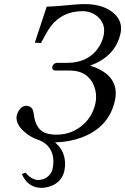

<svg xmlns="http://www.w3.org/2000/svg" viewBox="-20 -678 607 931"><path d="M85.9 166 103 159.2Q133.3 192.9 162.6 194.8Q203.1 194.8 226.1 162.6Q232.4 152.8 234.4 144Q252 62.5 201.2 19.5Q188.5 9.3 173.3 2.9Q128.9 -10.3 93.3 -43Q54.2 -80.6 61 -118.2Q74.7 -161.6 105 -165Q133.3 -165 140.6 -140.1Q143.1 -131.8 144.5 -120.1Q153.8 -49.3 202.6 -32.2Q224.1 -25.4 253.4 -24.9Q332 -24.9 388.7 -78.6Q429.7 -118.2 442.4 -175.8Q454.1 -231.4 426.8 -280.3Q393.6 -335.4 320.3 -335.9H247.6Q231 -337.9 233.4 -354Q238.8 -372.1 255.4 -373H302.2Q417 -373 465.8 -460.9Q477.5 -482.9 482.4 -505.9Q495.1 -565.4 447.8 -602.1Q418.5 -623.5 381.8 -624Q280.3 -624 224.1 -547.4Q206.1 -522.5 178.7 -469.2L148.9 -471.2L206.5 -646Q240.7 -646 342.3 -655.8Q369.1 -658.2 390.6 -658.2Q482.9 -658.2 534.7 -611.3Q576.2 -572.3 564.5 -516.1Q539.1 -403.3 416.5 -359.9Q562.5 -314 537.6 -191.9Q509.8 -61.5 375.5 -11.2Q314.5 11.2 246.6 12.2Q298.8 55.7 295.4 126Q294.4 138.2 292.5 148.9Q279.8 208 218.8 227.1Q199.2 232.9 178.7 232.9Q114.7 231.4 85.9 166Z"/></svg>

Font: Linux Biolinum Slanted O
Style: Slanted
Weight: 400
Designer: Philipp H. Poll
Foundry: Philipp H. Poll
Version: Version 1.0.4